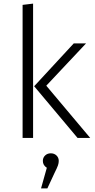

<svg xmlns="http://www.w3.org/2000/svg" viewBox="-20 -763 527 1062"><path d="M163 0H105V-736L163 -743ZM236 -289 479 0H409L169 -286L388 -523H456ZM305 127Q305 139 300.5 152Q296 165 282 193L242 279H207L239 165Q217 151 217 127Q217 109 229.5 97Q242 85 261 85Q280 85 292.5 97Q305 109 305 127Z"/></svg>

Font: Statis Sans Light
Style: Regular
Weight: 300
Designer: bBox Type GmbH
Foundry: bBox Type GmbH
Version: Version 1.000